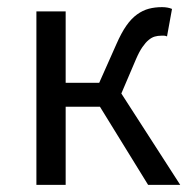

<svg xmlns="http://www.w3.org/2000/svg" viewBox="-20 -518 538 538"><path d="M82 0V-486H164V-286H258L306 -394Q320 -426 334 -446Q348 -466 364 -477.5Q380 -489 397 -493.5Q414 -498 434 -498Q450 -498 462 -493L448 -416Q443 -418 440 -418Q437 -418 432 -418Q422 -418 413.5 -415.5Q405 -413 396.5 -406Q388 -399 379 -386Q370 -373 361 -352L320 -256L485 0H395L260 -219H164V0Z"/></svg>

Font: Source Sans Pro
Style: Regular
Weight: 400
Designer: Paul D. Hunt
Foundry: Adobe Systems Incorporated
Version: Version 2.021;PS 2.000;hotconv 1.0.86;makeotf.lib2.5.63406